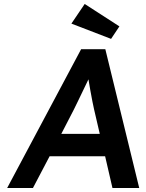

<svg xmlns="http://www.w3.org/2000/svg" viewBox="-20 -948 738 968"><path d="M16 0 389 -700H511L682 0H547L510 -160H230L146 0ZM289 -273H483L454 -398Q451 -410 446 -436Q441 -462 435.5 -492Q430 -522 426 -548Q425 -546 424 -544Q412 -519 399 -492Q386 -465 374 -440Q362 -415 352 -395ZM540 -752 340 -829 407 -928 582 -815Z"/></svg>

Font: Lexend Med
Style: Italic
Weight: 500
Italic angle: -8.13011°
Designer: Bonnie Shaver-Troup, Thomas Jockin
Foundry: Lexend
Version: Version 1.007